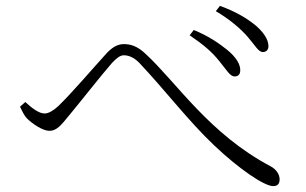

<svg xmlns="http://www.w3.org/2000/svg" viewBox="-20 -711 1040 653"><path d="M726 -503C750 -474 762 -451 778 -451C788 -451 796 -456 797 -469C799 -491 783 -517 752 -542C728 -561 693 -587 639 -609L625 -591C675 -557 701 -534 726 -503ZM823 -585C848 -556 859 -534 874 -534C886 -534 893 -542 893 -554C893 -577 876 -603 844 -629C821 -647 784 -671 728 -691L714 -673C760 -646 797 -615 823 -585ZM48 -348C55 -334 62 -318 72 -308C91 -289 126 -266 148 -266C172 -266 187 -284 213 -316C253 -364 325 -456 361 -497C377 -514 389 -523 401 -523C416 -523 434 -517 453 -498C541 -405 622 -298 708 -217C793 -136 879 -78 909 -78C925 -78 931 -87 931 -101C931 -119 918 -136 901 -145C691 -256 581 -430 476 -527C447 -555 423 -561 401 -561C378 -561 359 -548 340 -527C299 -482 222 -392 178 -350C162 -335 145 -325 132 -325C113 -325 90 -342 66 -364Z"/></svg>

Font: Noto Serif TC ExtraLight
Style: Regular
Weight: 200
Designer: Ryoko NISHIZUKA 西塚涼子 (kana & ideographs); Frank Grießhammer (Latin, Greek & Cyrillic); Wenlong ZHANG 张文龙 (bopomofo); San
Foundry: Adobe
Version: Version 2.001;hotconv 1.1.0;makeotfexe 2.6.0